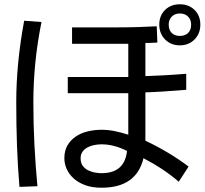

<svg xmlns="http://www.w3.org/2000/svg" viewBox="-20 -810 960 898"><path d="M725 -695Q725 -737 752 -763.5Q779 -790 821 -790Q863 -790 890 -763.5Q917 -737 917 -695Q917 -653 890 -625.5Q863 -598 821 -598Q779 -598 752 -625.5Q725 -653 725 -695ZM821 -747Q798 -747 783.5 -732.5Q769 -718 769 -695Q769 -670 783 -656Q797 -642 821 -642Q846 -642 860 -656Q874 -670 874 -695Q874 -718 859.5 -732.5Q845 -747 821 -747ZM174 -707Q154 -607 145 -514Q136 -421 136 -333Q136 -230 141 -133Q146 -36 155 61L71 64Q63 -30 59.5 -127Q56 -224 56 -333Q56 -421 65 -515.5Q74 -610 93 -713ZM574 -104Q513 -135 455 -135Q438 -135 420.5 -131.5Q403 -128 389 -120.5Q375 -113 366 -100.5Q357 -88 357 -70Q357 -48 367 -34.5Q377 -21 392 -13.5Q407 -6 424 -3Q441 0 455 0Q563 0 574 -104ZM317 -682H536Q584 -682 627.5 -683.5Q671 -685 713 -687L716 -611Q700 -610 685.5 -609.5Q671 -609 660 -609V-454Q692 -455 741.5 -457.5Q791 -460 851 -465V-390Q731 -380 660 -378V-152Q715 -126 766 -95.5Q817 -65 862 -31L816 40Q747 -20 651 -70Q618 68 455 68Q411 68 378.5 56Q346 44 324.5 24.5Q303 5 292 -19.5Q281 -44 281 -70Q281 -105 295.5 -130Q310 -155 334.5 -171.5Q359 -188 390.5 -195.5Q422 -203 455 -203Q485 -203 515.5 -197Q546 -191 580 -180V-374H297V-450H580V-605H317Z"/></svg>

Font: BM YEONSUNG
Style: Regular
Weight: 400
Designer: Bongjin Kim; Myungsoo Han; Jaehyun Keum; Jihee Min; Dokyung Lee; Chorong Kim; Jooyeon Kang; Sang-a Kim;
Foundry: Sandoll Communications Inc.
Version: Version 1.000;PS 1;hotconv 16.6.51;makeotf.lib2.5.65220